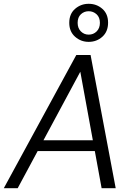

<svg xmlns="http://www.w3.org/2000/svg" viewBox="-31 -989 708 1009"><path d="M-11 0 370 -700H445L577 0H503L391 -612L62 0ZM135 -195 164 -252H487L498 -195ZM435 -769Q394 -769 363.5 -796Q333 -823 333 -869Q333 -916 363.5 -942.5Q394 -969 435 -969Q477 -969 507 -942.5Q537 -916 537 -870Q537 -823 507 -796Q477 -769 435 -769ZM435 -807Q460 -807 477 -824Q494 -841 494 -869Q494 -898 476.5 -914Q459 -930 435 -930Q411 -930 394 -914Q377 -898 377 -869Q377 -841 394 -824Q411 -807 435 -807Z"/></svg>

Font: DM Sans 10pt Light
Style: Italic
Weight: 300
Italic angle: -10°
Version: Version 4.004;gftools[0.9.30]